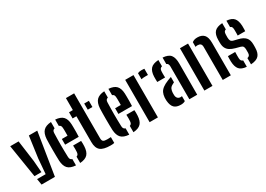

<svg xmlns="http://www.w3.org/2000/svg" viewBox="-4 -1559 3264 2357"><g transform="rotate(-30 1628.5 -381.0)"><path d="M14.5 -600H133.5L174.5 -298L187.5 -133H89ZM98.5 -85.5H220L237.5 -298L279 -600H398L302 0H112.5Z M446 -145.5Q445 -175 444.2 -216Q443.5 -257 443.5 -301.2Q443.5 -345.5 444.2 -385.5Q445 -425.5 446 -453Q451 -529.5 486.2 -566Q521.5 -602.5 596.5 -607.5V-518Q578.5 -513.5 571 -501.5Q563.5 -489.5 563 -469.5Q561.5 -424 560.8 -382.2Q560 -340.5 560 -300.2Q560 -260 560.8 -219Q561.5 -178 563 -133Q563.5 -111 571.5 -99Q579.5 -87 596.5 -82V7.5Q518.5 2 484.5 -34.5Q450.5 -71 446 -145.5ZM656 7.5V-82Q672 -87 679.2 -99.2Q686.5 -111.5 687.5 -133.5Q688.5 -148.5 688.8 -170.8Q689 -193 687.5 -221.5H801Q802.5 -210 802.8 -185.8Q803 -161.5 802 -145.5Q798.5 -70 764.8 -33.8Q731 2.5 656 7.5ZM608 -279.5V-360H688.5Q689 -383 689 -405.5Q689 -428 688.8 -445.2Q688.5 -462.5 687.5 -469.5Q687 -490.5 679.2 -502Q671.5 -513.5 656 -518V-607.5Q731 -602 764.8 -566.2Q798.5 -530.5 802 -457.5Q802.5 -445.5 803 -415.8Q803.5 -386 803.2 -349Q803 -312 801 -279.5Z M848.5 -512.5V-600H902.5V-770H1019V-133.5Q1019 -100.5 1034 -89Q1049 -77.5 1088.5 -77.5Q1103 -77.5 1114.5 -78.2Q1126 -79 1141 -79.5V3.5Q1129 6.5 1116 7.5Q1103 8.5 1088 8.5Q987.5 8.5 945 -27Q902.5 -62.5 902.5 -147V-512.5ZM1063.5 -512.5V-600H1129.5V-512.5Z M1201 -145.5Q1200 -175 1199.2 -216Q1198.5 -257 1198.5 -301.2Q1198.5 -345.5 1199.2 -385.5Q1200 -425.5 1201 -453Q1206 -529.5 1241.2 -566Q1276.5 -602.5 1351.5 -607.5V-518Q1333.5 -513.5 1326 -501.5Q1318.5 -489.5 1318 -469.5Q1316.5 -424 1315.8 -382.2Q1315 -340.5 1315 -300.2Q1315 -260 1315.8 -219Q1316.5 -178 1318 -133Q1318.5 -111 1326.5 -99Q1334.5 -87 1351.5 -82V7.5Q1273.5 2 1239.5 -34.5Q1205.5 -71 1201 -145.5ZM1411 7.5V-82Q1427 -87 1434.2 -99.2Q1441.5 -111.5 1442.5 -133.5Q1443.5 -148.5 1443.8 -170.8Q1444 -193 1442.5 -221.5H1556Q1557.5 -210 1557.8 -185.8Q1558 -161.5 1557 -145.5Q1553.5 -70 1519.8 -33.8Q1486 2.5 1411 7.5ZM1363 -279.5V-360H1443.5Q1444 -383 1444 -405.5Q1444 -428 1443.8 -445.2Q1443.5 -462.5 1442.5 -469.5Q1442 -490.5 1434.2 -502Q1426.5 -513.5 1411 -518V-607.5Q1486 -602 1519.8 -566.2Q1553.5 -530.5 1557 -457.5Q1557.5 -445.5 1558 -415.8Q1558.5 -386 1558.2 -349Q1558 -312 1556 -279.5Z M1644.5 0V-600H1762V0ZM1821.5 -506.5V-592Q1842.5 -603 1874.5 -603Q1886 -603 1897 -602.2Q1908 -601.5 1916.5 -600.5V-512.5H1876Q1843 -512.5 1821.5 -506.5Z M1955.5 -124Q1955 -134.5 1955 -147.5Q1955 -160.5 1955.5 -171Q1958.5 -209 1972.2 -237.5Q1986 -266 2015.8 -288.5Q2045.5 -311 2096.5 -331.5Q2109.5 -336.5 2122.2 -341.2Q2135 -346 2148 -350.5V-274.5Q2142 -272 2136 -268.5Q2130 -265 2123.5 -261.5Q2091.5 -246 2081.5 -221.5Q2071.5 -197 2070.5 -170.5Q2070.5 -157 2070.5 -149.8Q2070.5 -142.5 2071 -132.5Q2073.5 -105.5 2088.8 -90.8Q2104 -76 2130.5 -76Q2141 -76 2148 -78.5V-8.5Q2125 7 2086.5 7Q2023.5 7 1992.5 -23.5Q1961.5 -54 1955.5 -124ZM1972.5 -380.5Q1971.5 -394 1971.2 -415.5Q1971 -437 1971.5 -457.5Q1974.5 -529.5 2006.8 -566Q2039 -602.5 2119 -607.5V-518.5Q2102.5 -514.5 2093.5 -503.2Q2084.5 -492 2083.5 -471Q2082.5 -461 2082.2 -441.8Q2082 -422.5 2082.5 -404.5Q2083 -386.5 2083.5 -380.5ZM2207.5 0V-464.5Q2207.5 -485.5 2200.8 -498.2Q2194 -511 2178.5 -516V-607.5Q2259 -602 2289.8 -562.2Q2320.5 -522.5 2320 -440L2319 0Z M2420.5 0V-600H2535.5V0ZM2681 0V-470.5Q2680.5 -498.5 2666.5 -511.2Q2652.5 -524 2623.5 -524Q2616 -524 2608.8 -522.8Q2601.5 -521.5 2595 -519V-585Q2609 -596.5 2627 -602.5Q2645 -608.5 2670.5 -608.5Q2732 -608.5 2763.8 -574Q2795.5 -539.5 2795.5 -461V0Z M2881 -145.5Q2880.5 -168 2880.8 -188Q2881 -208 2882 -221.5H2985Q2983.5 -189.5 2984 -169Q2984.5 -148.5 2984.5 -133Q2985.5 -110.5 2993.5 -98.8Q3001.5 -87 3018 -82V7.5Q2945.5 2.5 2914.8 -34Q2884 -70.5 2881 -145.5ZM3077.5 7.5V-81Q3098 -85.5 3107.2 -97.8Q3116.5 -110 3117 -133.5Q3117 -147.5 3117 -153.5Q3117 -159.5 3117 -165.2Q3117 -171 3117 -183.5Q3116.5 -208.5 3107.8 -222.5Q3099 -236.5 3075 -243L3009.5 -260.5Q2965.5 -272.5 2936.8 -291Q2908 -309.5 2893.5 -338.5Q2879 -367.5 2878.5 -411.5Q2878.5 -424 2878.5 -433.2Q2878.5 -442.5 2878.5 -452.5Q2879 -529.5 2912 -566Q2945 -602.5 3024 -607.5V-518.5Q3007.5 -514 3000.5 -502.5Q2993.5 -491 2992.5 -469.5Q2992.5 -464 2992 -453Q2991.5 -442 2991.5 -421.5Q2992 -393.5 3000.5 -377Q3009 -360.5 3037 -353L3095.5 -338.5Q3161 -323.5 3193 -289.2Q3225 -255 3225 -188.5Q3225 -176.5 3225 -166Q3225 -155.5 3224.5 -142.5Q3223.5 -68.5 3190 -33Q3156.5 2.5 3077.5 7.5ZM3112.5 -380.5Q3113.5 -394 3113.5 -411.2Q3113.5 -428.5 3113.5 -444.2Q3113.5 -460 3113 -470Q3112 -490.5 3105.5 -502Q3099 -513.5 3083.5 -517.5V-607.5Q3155 -602.5 3186 -566.8Q3217 -531 3220.5 -456.5Q3220.5 -449 3220.5 -433.8Q3220.5 -418.5 3220.2 -403.2Q3220 -388 3219 -380.5Z"/></g></svg>

Font: Big Shoulders Stencil Text Thin
Style: Bold
Weight: 700
Version: Version 2.001